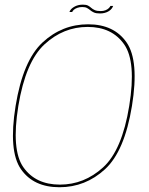

<svg xmlns="http://www.w3.org/2000/svg" viewBox="-20 -782 627 806"><path d="M229.5 4Q338.5 4 420.8 -71.5Q503 -147 534 -337.5Q564.5 -526.5 511.8 -603.2Q459 -680 350 -680Q241 -680 158.8 -604Q76.5 -528 45.5 -337.5Q15 -148 67.8 -72Q120.5 4 229.5 4ZM231.5 -7Q129.5 -7 78.2 -79.8Q27 -152.5 57 -337.5Q87.5 -522.5 166.8 -595.8Q246 -669 348 -669Q450 -669 501.2 -595.8Q552.5 -522.5 522.5 -337.5Q492.5 -152 413 -79.5Q333.5 -7 231.5 -7ZM399.5 -725.5Q410.5 -725.5 419 -727.8Q427.5 -730 433.8 -733.5Q440 -737 444.5 -741.2Q449 -745.5 451.5 -749.8Q454 -754 455 -757H443.5Q442 -753 436.8 -747.8Q431.5 -742.5 422.8 -739Q414 -735.5 403 -735.5Q387 -735.5 378 -739.5Q369 -743.5 363 -749Q357 -754.5 349.5 -758.5Q342 -762.5 328 -762.5Q319 -762.5 310.8 -760.8Q302.5 -759 296 -755.8Q289.5 -752.5 284.2 -748.5Q279 -744.5 276 -740.2Q273 -736 271.5 -731.5H283Q284.5 -736 290 -741Q295.5 -746 304.8 -749.2Q314 -752.5 325.5 -752.5Q338 -752.5 345.2 -748.5Q352.5 -744.5 359 -739Q365.5 -733.5 374.5 -729.5Q383.5 -725.5 399.5 -725.5Z"/></svg>

Font: Anybody UltraCondensed Thin Thin
Style: Italic
Weight: 250
Italic angle: -10°
Version: Version 1.111